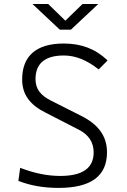

<svg xmlns="http://www.w3.org/2000/svg" viewBox="-20 -918 626 948"><path d="M269 9.8C429.2 9.8 508.3 -48.8 508.3 -166C508.3 -246.6 465.3 -303.7 380.4 -346.2L230.5 -421.9C181.2 -446.8 155.3 -478 155.3 -527.3C155.3 -605 202.6 -644 294.9 -644C352.5 -644 407.7 -622.1 467.3 -575.2L511.2 -619.6C451.2 -676.8 381.8 -703.1 294.4 -703.1C159.7 -703.1 89.4 -642.1 89.4 -525.9C89.4 -449.7 129.4 -399.4 205.1 -361.8L369.6 -277.3C418 -252.4 442.4 -215.3 442.4 -165.5C442.4 -87.9 387.7 -49.3 276.9 -49.3C213.4 -49.3 147.9 -63 79.6 -89.4L70.8 -24.9C128.9 -2 194.3 9.8 269 9.8ZM275.4 -771.5H330.1L465.3 -898.4H387.7L302.7 -815.9L217.8 -898.4H140.1Z"/></svg>

Font: Cascadia Mono NF Light
Style: Regular
Weight: 300
Monospace: yes
Designer: Aaron Bell
Foundry: Saja Typeworks
Version: Version 2404.023